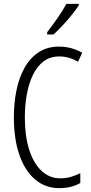

<svg xmlns="http://www.w3.org/2000/svg" viewBox="-20 -967 471 997"><path d="M289 -674Q240 -674 206 -648Q172 -622 150.5 -577Q129 -532 119 -475Q109 -418 109 -357Q109 -261 131.5 -190Q154 -119 195.5 -80Q237 -41 293 -41Q325 -41 351.5 -49.5Q378 -58 397 -68V-17Q376 -4 348 3Q320 10 288 10Q216 10 163 -34.5Q110 -79 81 -161.5Q52 -244 52 -358Q52 -432 65.5 -498Q79 -564 107.5 -615Q136 -666 180.5 -695.5Q225 -725 287 -725Q351 -725 407 -693L385 -646Q362 -660 337.5 -667Q313 -674 289 -674ZM389 -939Q374 -916 351 -887.5Q328 -859 303 -832.5Q278 -806 258 -788H225V-800Q256 -840 280 -875Q304 -910 325 -947H389Z"/></svg>

Font: Noto Sans ExtraCondensed Light
Style: Regular
Weight: 300
Width: 2
Designer: Monotype Design Team
Foundry: Monotype Imaging Inc.
Version: Version 2.013; ttfautohint (v1.8.4.7-5d5b)